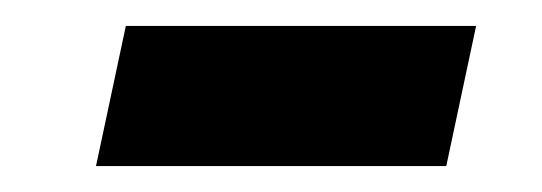

<svg xmlns="http://www.w3.org/2000/svg" viewBox="-20 -359 418 148"><path d="M54 -231 77 -339H347L324 -231Z"/></svg>

Font: Saira Thin SemiBold
Style: Italic
Weight: 600
Italic angle: -12°
Version: Version 1.101